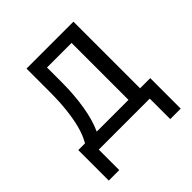

<svg xmlns="http://www.w3.org/2000/svg" viewBox="-171 -614 868 868"><g transform="rotate(-45 263.5 -179.5)"><path d="M34 131V-64H77Q97 -99 107.5 -140Q118 -181 123.5 -231.5Q129 -282 129 -344V-490H429V-64H494V131H427V0H101V131ZM152 -64H355V-428H198V-333Q198 -254 186.5 -184Q175 -114 152 -64Z"/></g></svg>

Font: Nunito Sans 10pt Condensed
Style: Regular
Weight: 400
Width: 3
Designer: Vernon Adams
Foundry: Vernon Adams
Version: Version 3.101;gftools[0.9.27]